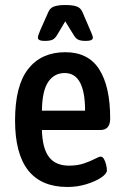

<svg xmlns="http://www.w3.org/2000/svg" viewBox="-20 -738 494 765"><path d="M249 7Q40 7 40 -258Q40 -397 92.5 -463.5Q145 -530 240 -530Q332 -530 375.5 -461.5Q419 -393 419 -266Q419 -220 380 -220H147Q149 -146 175.5 -112Q202 -78 255 -78Q289 -78 315 -87Q341 -96 358 -105Q375 -114 381 -114Q389 -114 394.5 -104Q400 -94 403 -81Q406 -68 406 -59Q406 -46 383 -30.5Q360 -15 324 -4Q288 7 249 7ZM147 -297H319Q319 -447 238 -447Q196 -447 172 -411.5Q148 -376 147 -297ZM158 -575Q131 -575 131 -588Q131 -593 134 -601Q137 -609 141 -619L173 -691Q180 -707 196.5 -712.5Q213 -718 240 -718Q269 -718 285 -712.5Q301 -707 308 -691L339 -619Q343 -609 346.5 -601Q350 -593 350 -588Q350 -575 322 -575Q302 -575 291.5 -580Q281 -585 272 -601L240 -653L209 -601Q200 -585 189.5 -580Q179 -575 158 -575Z"/></svg>

Font: Asap Condensed Medium
Style: Regular
Weight: 500
Width: 3
Designer: Pablo Cosgaya
Foundry: Omnibus-Type
Version: Version 3.001; ttfautohint (v1.8.4.7-5d5b)